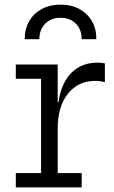

<svg xmlns="http://www.w3.org/2000/svg" viewBox="-20 -812 495 832"><path d="M397.5 -642H334Q334 -684 308.8 -709.5Q283.5 -735 242 -735Q201.5 -735 176 -709.5Q150.5 -684 150.5 -642H87Q87 -686.5 106.5 -720.2Q126 -754 161 -773Q196 -792 242 -792Q289 -792 324 -773Q359 -754 378.5 -720.2Q398 -686.5 397.5 -642ZM230 -62H334V0H48.5V-62H158V-470.5H48.5V-532.5H230ZM434.5 -456Q425.5 -458.5 415.2 -460Q405 -461.5 393 -461.5Q319 -461.5 274.5 -406.2Q230 -351 230 -253L213 -369.5H233.5Q240.5 -422.5 262.5 -460.8Q284.5 -499 319.8 -519.8Q355 -540.5 402.5 -540.5Q411.5 -540.5 418.8 -539.8Q426 -539 434.5 -537.5Z"/></svg>

Font: Hepta Slab ExtraLight
Style: Regular
Weight: 400
Version: Version 1.102